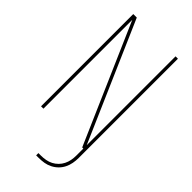

<svg xmlns="http://www.w3.org/2000/svg" viewBox="-291 -801 1082 1082"><g transform="rotate(45 250.0 -260.0)"><path d="M248 215V197H268Q287 197 306 193.5Q325 190 341.5 181.5Q358 173 371.5 159.5Q385 146 393.5 129Q402 112 405.5 93.5Q409 75 409 56V0H400L91 -708V0H72V-735H100L409 -27V-735H428V56Q428 77 424 98.5Q420 120 410.5 139Q401 158 386 173Q371 188 351.5 198Q332 208 311 211.5Q290 215 268 215Z"/></g></svg>

Font: Iosevka SS18 Thin
Style: Regular
Weight: 100
Monospace: yes
Designer: Belleve Invis
Foundry: Belleve Invis
Version: Version 25.1.1; ttfautohint (v1.8.4)